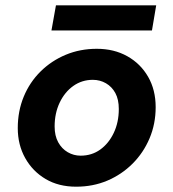

<svg xmlns="http://www.w3.org/2000/svg" viewBox="-20 -692 654 724"><path d="M267 12Q201 12 152 -17Q103 -46 75 -96Q47 -146 47 -209Q47 -273 69.5 -327.5Q92 -382 133 -422.5Q174 -463 228 -485.5Q282 -508 345 -508Q410 -508 460 -480Q510 -452 538.5 -402.5Q567 -353 567 -288Q567 -225 544 -170.5Q521 -116 480 -75Q439 -34 385 -11Q331 12 267 12ZM284 -105Q326 -105 358 -128Q390 -151 409 -191Q428 -231 428 -281Q428 -317 415 -341Q402 -365 379.5 -378Q357 -391 330 -391Q289 -391 256.5 -368Q224 -345 205 -305Q186 -265 186 -215Q186 -180 199.5 -155.5Q213 -131 235.5 -118Q258 -105 284 -105ZM174 -577 191 -672H569L553 -577Z"/></svg>

Font: DM Sans 24pt
Style: Bold Italic
Weight: 700
Italic angle: -10°
Designer: Colophon Foundry, Jonny Pinhorn
Foundry: Colophon Foundry
Version: Version 4.004;gftools[0.9.30]